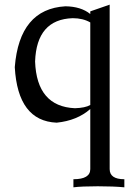

<svg xmlns="http://www.w3.org/2000/svg" viewBox="-20 -509 562 812"><path d="M505.9 283.2Q460.9 278.8 393.6 278.8Q325.7 278.8 290.5 283.2V249Q361.8 249 361.8 206.1V-47.9Q306.2 1 219.7 9.8Q55.2 2.9 42.5 -225.1Q62 -471.2 256.8 -482.4Q322.8 -481.4 361.8 -449.7V-460.9L443.8 -489.3V206.1Q443.8 249 505.9 249ZM296.9 -51.3Q340.3 -52.7 361.8 -64.9V-414.1Q330.6 -432.1 287.6 -432.1Q134.8 -427.2 128.4 -249Q135.3 -58.6 296.9 -51.3Z"/></svg>

Font: Kelvinch
Style: Regular
Weight: 400
Designer: Paul James MIller
Foundry: High-Logic / Made with FontCreator
Version: Version 3.30 September 23, 2016